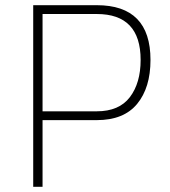

<svg xmlns="http://www.w3.org/2000/svg" viewBox="-20 -720 655 740"><path d="M353 -257H144V0H108V-700H353Q560 -700 560 -489Q560 -382 508.5 -319.5Q457 -257 353 -257ZM144 -291H353Q439 -291 480.5 -345.5Q522 -400 522 -489Q522 -666 353 -666H144Z"/></svg>

Font: TypoPRO Titillium Maps
Style: 1 wt
Weight: 100
Designer: Campivisivi
Foundry: Accademia di Belle Arti di Urbino and students of MA course of Visual design
Version: Version 001.001